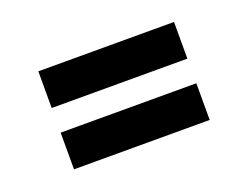

<svg xmlns="http://www.w3.org/2000/svg" viewBox="-48 -432 460 359"><g transform="rotate(-20 182.0 -252.5)"><path d="M319 -277H49V-350H319ZM319 -155H49V-228H319Z"/></g></svg>

Font: Shorif Bongobondhu UNICODE
Style: Bold
Weight: 700
Designer: Shorif Uddin Shishir, Shorif art & Design, e-mail : shorifart@gmail.com, facebook : Shorif2001
Foundry: Lipighor Font Foundry
Version: Designed By Shorif Uddin Shishir | Build By Niladri